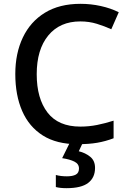

<svg xmlns="http://www.w3.org/2000/svg" viewBox="-20 -744 673 1004"><path d="M400 -632Q293 -632 232.5 -558.5Q172 -485 172 -356Q172 -229 228.5 -155.5Q285 -82 400 -82Q445 -82 487.5 -90.5Q530 -99 574 -113V-21Q532 -5 488.5 2.5Q445 10 386 10Q276 10 204 -35.5Q132 -81 96 -163.5Q60 -246 60 -357Q60 -465 99.5 -548Q139 -631 215 -677.5Q291 -724 401 -724Q455 -724 507 -712.5Q559 -701 601 -680L562 -591Q527 -607 486.5 -619.5Q446 -632 400 -632ZM477 134Q477 185 441 212.5Q405 240 328 240Q294 240 272 234V171Q297 178 330 178Q360 178 376.5 169Q393 160 393 137Q393 113 369 101Q345 89 305 83L346 0H414L392 47Q426 55 451.5 75.5Q477 96 477 134Z"/></svg>

Font: Noto Sans Tai Tham Medium
Style: Regular
Weight: 500
Designer: Monotype Design Team 2013. Revised by David WIlliams 2020
Foundry: Monotype Imaging Inc.
Version: Version 2.002; ttfautohint (v1.8.4.7-5d5b)